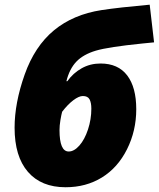

<svg xmlns="http://www.w3.org/2000/svg" viewBox="-20 -786 675 816"><path d="M616.2 -766.1 634.8 -606 585 -601.1Q439.9 -586.4 387 -570.6Q334 -554.7 304.7 -524.2Q275.4 -493.7 262.2 -440.9H266.1Q291 -475.6 327.1 -495.8Q363.3 -516.1 407.2 -516.1Q481.9 -516.1 520.5 -465.6Q559.1 -415 559.1 -321.8Q559.1 -230 519.8 -151.6Q480.5 -73.2 413.1 -31.7Q345.7 9.8 258.8 9.8Q155.3 9.8 98.6 -55.7Q42 -121.1 42 -243.2Q42 -348.1 84.7 -468.8Q127.4 -589.4 209.2 -657Q291 -724.6 412.1 -743.2Q486.3 -754.4 616.2 -766.1ZM272 -142.1Q294.9 -142.1 317.4 -167.5Q339.8 -192.9 354 -235.8Q368.2 -278.8 368.2 -324.2Q368.2 -349.6 360.6 -363.8Q353 -377.9 332 -377.9Q315.4 -377.9 291.5 -359.9Q267.6 -341.8 244.1 -311Q240.7 -298.8 236.8 -275.6Q232.9 -252.4 232.9 -232.9Q232.9 -142.1 272 -142.1Z"/></svg>

Font: Open Sans Extrabold
Style: Italic
Weight: 800
Italic angle: -12°
Foundry: Ascender Corporation
Version: Version 1.10